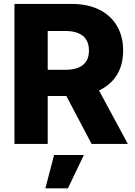

<svg xmlns="http://www.w3.org/2000/svg" viewBox="-20 -748 701 998"><path d="M55.2 0V-727.5H353.5Q435.5 -727.5 495.4 -698Q555.2 -668.5 587.6 -614Q620.1 -559.6 620.1 -485.4Q620.1 -410.2 586.9 -357.4Q553.7 -304.7 492.7 -276.9Q431.6 -249 347.7 -249H158.7V-385.3H320.8Q360.8 -385.3 387.7 -396.5Q414.6 -407.7 428.5 -429.7Q442.4 -451.7 442.4 -485.4Q442.4 -519 428.5 -541.5Q414.6 -564 387.5 -575.4Q360.4 -586.9 320.8 -586.9H228V0ZM456.1 0 281.2 -332H465.3L644.5 0ZM215.8 231 261.2 57.6H416L333 231Z"/></svg>

Font: Inter 17pt ExtraBold
Style: Regular
Weight: 800
Version: Version 4.001;git-66647c0bb